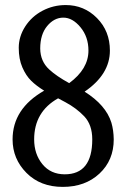

<svg xmlns="http://www.w3.org/2000/svg" viewBox="-20 -730 500 760"><path d="M253.9 -400.9Q330.1 -457 330.1 -529.8Q330.1 -584 298.6 -622.1Q267.1 -660.2 230.7 -660.2Q194.3 -660.2 166.7 -627Q139.2 -593.8 139.2 -538.1Q139.6 -487.3 174.8 -455.1Q203.1 -428.7 253.9 -400.9ZM314.9 -367.2Q399.4 -314 420.9 -244.6Q429.7 -214.8 430.2 -178.2Q430.2 -95.7 373.8 -43Q317.4 9.8 228.5 9.8Q139.6 9.8 84.7 -45.7Q29.8 -101.1 29.8 -178.2Q29.8 -299.8 154.8 -371.1Q124 -390.1 103.5 -410.2Q83 -430.2 68.6 -463.1Q54.2 -496.1 54.2 -540.8Q54.2 -585.4 79.8 -625.2Q105.5 -665 148.2 -687.5Q190.9 -710 240.2 -710Q313 -710 364 -658.4Q415 -606.9 415 -529.8Q415 -435.5 314.9 -367.2ZM210 -340.8Q115.2 -287.6 115.2 -178.2Q115.2 -120.1 147.9 -80.1Q180.7 -40 236.3 -40Q345.2 -40 345.2 -178.2Q345.2 -235.8 313.5 -269.5Q282.2 -302.2 239.3 -325.2Q229.5 -330.6 210 -340.8Z"/></svg>

Font: Pfennig
Style: Medium
Weight: 500
Version: Version 20120410 ; ttfautohint (v0.8)